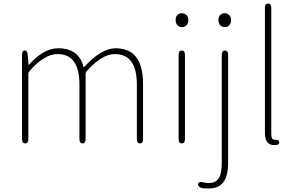

<svg xmlns="http://www.w3.org/2000/svg" viewBox="-20 -814 1673 1090"><path d="M123 0Q105 0 105 -24V-503Q105 -527 120 -528Q135 -528 137 -505L142 -448Q142 -443 145 -447Q228 -540 310 -540Q427 -540 454 -435Q455 -430 458 -434Q555 -540 636 -540Q792 -540 792 -339V-24Q792 0 775 0Q757 0 757 -24V-334Q757 -507 632 -507Q559 -507 472 -410Q466 -403 466 -394V-24Q466 0 449 0Q431 0 431 -24V-334Q431 -507 307 -507Q231 -507 147 -410Q141 -403 141 -394V-24Q141 0 123 0Z M1012 0Q994 0 994 -24V-503Q994 -527 1012 -527Q1030 -527 1030 -503V-24Q1030 0 1012 0ZM1013 -660Q997 -660 987 -671Q977 -682 977 -700Q977 -718 987 -728.5Q997 -739 1012.5 -739Q1028 -739 1038.5 -728Q1049 -717 1049 -699.5Q1049 -682 1039 -671Q1029 -660 1013 -660Z M1165 256Q1129 256 1121 252Q1100 242 1105 228Q1111 214 1133 221Q1146 225 1167 225Q1209 225 1226 191Q1239 164 1239 106V-503Q1239 -527 1257 -527Q1275 -527 1275 -503V110Q1275 185 1248 220.5Q1221 256 1165 256ZM1256 -660Q1240 -660 1230 -671Q1220 -682 1220 -700Q1220 -718 1230 -728.5Q1240 -739 1255.5 -739Q1271 -739 1281.5 -728Q1292 -717 1292 -699.5Q1292 -682 1282 -671Q1272 -660 1256 -660Z M1484 -59V-770Q1484 -794 1502 -794Q1520 -794 1520 -770V-53Q1520 -20 1539 -21Q1563 -22 1565 -7Q1567 9 1542 10Q1484 13 1484 -59Z"/></svg>

Font: Resource Han Rounded JP ExtraLight
Style: Regular
Weight: 250
Designer: Cyano Hao (round all glyphs); Ryoko NISHIZUKA 西塚涼子 (kana, bopomofo & ideographs); Paul D. Hunt (Latin, Greek & Cyrillic)
Foundry: Cyano Hao
Version: 0.990